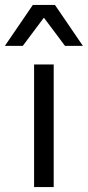

<svg xmlns="http://www.w3.org/2000/svg" viewBox="-46 -763 358 783"><path d="M0 0ZM173 0H93V-500H173ZM219 -576 133 -691 47 -576H-26L88 -743H178L292 -576Z"/></svg>

Font: Work Sans
Style: Regular
Weight: 400
Designer: Wei Huang
Foundry: Wei Huang
Version: Version 1.500; ttfautohint (v1.6)